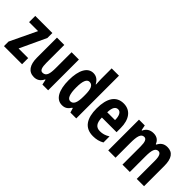

<svg xmlns="http://www.w3.org/2000/svg" viewBox="75 -1583 2415 2415"><g transform="rotate(45 1283.0 -375.0)"><path d="M342 0V-109H171L334 -459V-547H30V-437H190L20 -81V0Z M806 -547H676V-269C676 -165 663 -106 598 -106C561 -106 546 -147 546 -229V-547H416V-190C416 -65 464 10 561 10C617 10 657 -17 682 -70H689L704 0H806Z M1060 10C1113 10 1144 -11 1176 -60H1184L1202 0H1306V-760H1176V-570C1176 -549 1178 -519 1180 -477H1175C1147 -531 1106 -557 1056 -557C956 -557 898 -452 898 -274C898 -96 955 10 1060 10ZM1099 -99C1054 -99 1030 -157 1030 -275C1030 -386 1052 -444 1099 -444C1153 -444 1176 -396 1176 -288V-257C1176 -148 1151 -99 1099 -99Z M1596 -556C1465 -556 1398 -454 1398 -270C1398 -97 1461 10 1612 10C1669 10 1718 -2 1762 -28V-136C1715 -107 1676 -96 1630 -96C1560 -96 1527 -140 1526 -236H1787V-309C1787 -460 1719 -556 1596 -556ZM1599 -454C1642 -454 1666 -407 1666 -330H1527C1529 -418 1556 -454 1599 -454Z M2373 -557C2314 -557 2276 -530 2251 -479H2242C2226 -524 2190 -557 2127 -557C2066 -557 2021 -529 2000 -477H1992L1978 -547H1875V0H2005V-261C2005 -379 2020 -441 2076 -441C2112 -441 2128 -404 2128 -323V0H2259V-277C2259 -387 2276 -441 2328 -441C2364 -441 2382 -403 2382 -322V0H2512V-360C2512 -493 2466 -557 2373 -557Z"/></g></svg>

Font: Noto Sans Arabic UI XCn
Style: Bold
Weight: 700
Width: 2
Designer: Monotype Design Team, Nadine Chahine and Nizar Qandah
Foundry: Monotype Imaging Inc.
Version: Version 2.010